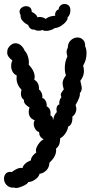

<svg xmlns="http://www.w3.org/2000/svg" viewBox="-25 -746 475 963"><path d="M338 -161Q340 -121 317 -111Q315 -95 303 -77Q291 -59 277 -53Q277 -49 275.5 -36.5Q274 -24 269.5 -16Q265 -8 256 0Q261 35 223 70Q222 94 207.5 108.5Q193 123 173 126Q171 140 152.5 153.5Q134 167 117 167Q113 178 84.5 189.5Q56 201 47 195Q23 197 9 183Q-5 169 -5 150Q-5 136 3 126Q11 116 26 116Q31 116 34 117Q62 96 79 96Q85 96 88 97Q90 85 102 74.5Q114 64 130 58Q130 48 138 37Q146 26 157 19Q155 13 155 10Q155 -5 168 -23.5Q181 -42 194 -47Q171 -59 171 -84Q161 -85 152.5 -98Q144 -111 144 -126Q144 -135 149 -143Q134 -148 126.5 -159Q119 -170 119 -185Q119 -196 123 -207Q109 -215 101.5 -224Q94 -233 95 -245Q80 -255 80 -276Q80 -286 83 -295Q58 -322 58 -353Q58 -362 59 -367Q45 -374 38 -386.5Q31 -399 31 -415Q31 -430 37 -443Q11 -461 11 -483Q11 -508 33 -523Q42 -529 53 -529Q68 -529 80.5 -518Q93 -507 99 -491Q108 -483 114 -466Q120 -449 120 -434Q120 -425 119 -422Q149 -390 149 -360Q149 -356 147 -346Q160 -339 166 -325.5Q172 -312 170 -298Q180 -290 184.5 -278Q189 -266 187 -254Q196 -254 203.5 -240.5Q211 -227 209 -213Q222 -206 226 -194.5Q230 -183 228 -167Q241 -163 241 -142Q244 -159 248 -167Q252 -175 260 -184Q258 -194 258 -197Q258 -208 262 -214.5Q266 -221 273 -222Q269 -241 283 -259Q280 -265 280 -271Q280 -278 286.5 -286.5Q293 -295 295 -298Q289 -316 289 -328Q289 -338 293 -347Q297 -356 306 -369Q300 -381 300 -405Q300 -437 313 -463Q309 -477 309 -485Q309 -497 315 -506Q315 -530 330 -544Q345 -558 364 -558Q380 -558 391.5 -546.5Q403 -535 402 -514Q409 -500 409 -480Q409 -444 392 -417Q396 -404 396 -389Q396 -364 378 -341Q379 -333 382 -322Q385 -311 385 -304Q385 -289 375 -278Q380 -264 354 -219Q358 -207 358 -200Q358 -192 355 -184Q351 -171 338 -161ZM78 -671Q73 -681 73 -687Q73 -699 83 -707Q93 -715 106 -715Q118 -715 126 -708Q134 -701 134 -687Q147 -680 153.5 -674Q160 -668 163 -659Q169 -661 174 -661Q182 -661 191 -658Q200 -655 204 -651Q222 -666 252 -667Q250 -677 254.5 -686Q259 -695 269 -699Q270 -711 278.5 -718.5Q287 -726 299 -726Q312 -726 321 -717Q328 -709 328 -695Q328 -671 314 -659Q316 -651 306.5 -638.5Q297 -626 281 -616Q265 -606 249 -605Q244 -600 231 -595.5Q218 -591 206 -591Q193 -591 188 -596Q182 -592 170 -592Q155 -592 147 -598Q137 -596 128.5 -602.5Q120 -609 116 -621Q102 -627 89.5 -640Q77 -653 78 -671Z"/></svg>

Font: Pangolin
Style: Regular
Weight: 400
Designer: Kevin Burke
Foundry: Google, Inc.
Version: Version 1.101